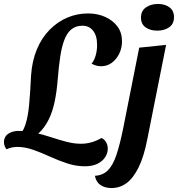

<svg xmlns="http://www.w3.org/2000/svg" viewBox="-72 -751 900 971"><path d="M67 -42 13 -54Q43 -79 56.5 -120.5Q70 -162 75.5 -223Q81 -284 85 -368Q90 -443 114.5 -501.5Q139 -560 179 -600.5Q219 -641 268.5 -662Q318 -683 373 -683Q421 -683 460 -665.5Q499 -648 522 -617Q545 -586 545 -542Q545 -508 531 -479.5Q517 -451 493.5 -433.5Q470 -416 439 -416Q426 -416 414 -419.5Q402 -423 391 -429Q404 -444 411.5 -469.5Q419 -495 419 -523Q419 -571 398.5 -596Q378 -621 346 -621Q312 -621 289.5 -603Q267 -585 253.5 -549.5Q240 -514 232.5 -464Q225 -414 220 -351Q215 -286 204 -235Q193 -184 174 -146Q155 -108 128.5 -82Q102 -56 67 -42ZM357 90Q313 90 268.5 75.5Q224 61 180.5 41Q137 21 95.5 6.5Q54 -8 16 -8Q1 -8 -13 -5Q-27 -2 -39 4Q-44 -2 -48 -11.5Q-52 -21 -52 -32Q-52 -49 -43.5 -61.5Q-35 -74 -17.5 -81.5Q0 -89 25 -89Q65 -89 106 -79.5Q147 -70 186.5 -57Q226 -44 264 -34Q302 -24 337 -24Q364 -24 389.5 -31Q415 -38 441 -53Q456 -47 464.5 -32Q473 -17 473 1Q473 24 459.5 44.5Q446 65 420.5 77.5Q395 90 357 90ZM492 200Q459 200 436.5 185Q414 170 408 138Q447 136 472.5 111.5Q498 87 516 34.5Q534 -18 551 -102L632 -510L768 -524L673 -47Q656 41 629 95.5Q602 150 568 175Q534 200 492 200ZM723 -596Q688 -596 664.5 -612.5Q641 -629 641 -662Q641 -696 666 -713.5Q691 -731 727 -731Q762 -731 785 -714Q808 -697 808 -664Q808 -630 783.5 -613Q759 -596 723 -596Z"/></svg>

Font: Sansita Swashed Light Medium
Style: Regular
Weight: 500
Version: Version 1.003